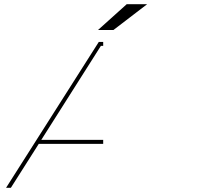

<svg xmlns="http://www.w3.org/2000/svg" viewBox="-20 -901 1075 921"><path d="M475 -230H178L464 -681H475V-700H454L9 0H32L166 -211H475ZM524 -757 686 -881H588L450 -757Z"/></svg>

Font: Montserrat-Alt1
Style: Regular
Weight: 400
Designer: Differentunic
Foundry: Differentunic
Version: Version 7.222